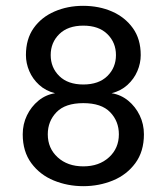

<svg xmlns="http://www.w3.org/2000/svg" viewBox="-20 -624 572 659"><path d="M265 -604Q320 -604 364.5 -584.5Q409 -565 436 -527.5Q463 -490 463 -435Q463 -407 451.5 -380Q440 -353 417.5 -332.5Q395 -312 363 -304Q395 -299 420 -278.5Q445 -258 459.5 -228Q474 -198 474 -163Q474 -104 444.5 -64Q415 -24 367.5 -4.5Q320 15 266 15Q212 15 164.5 -4.5Q117 -24 87.5 -64Q58 -104 58 -163Q58 -198 72.5 -228Q87 -258 112 -278.5Q137 -299 169 -304Q137 -312 114.5 -332.5Q92 -353 80.5 -380Q69 -407 69 -435Q69 -490 95.5 -527.5Q122 -565 167 -584.5Q212 -604 265 -604ZM266 -270Q204 -270 174 -239Q144 -208 144 -163Q144 -115 178 -84Q212 -53 266 -53Q320 -53 354 -84Q388 -115 388 -163Q388 -208 358 -239Q328 -270 266 -270ZM266 -536Q213 -536 183.5 -507Q154 -478 154 -435Q154 -392 183.5 -363Q213 -334 266 -334Q319 -334 348.5 -363Q378 -392 378 -435Q378 -478 348.5 -507Q319 -536 266 -536Z"/></svg>

Font: Podkova VF Beta
Style: Regular
Weight: 400
Designer: Ilya Yudin
Foundry: Cyreal (www.cyreal.org)
Version: Version 2.100